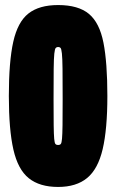

<svg xmlns="http://www.w3.org/2000/svg" viewBox="-20 -730 460 760"><path d="M15 -350Q15 -486 32.5 -564.5Q50 -643 92.5 -676.5Q135 -710 210 -710Q290 -710 332 -675Q374 -640 389.5 -561Q405 -482 405 -350Q405 -219 386.5 -140Q368 -61 325 -25.5Q282 10 210 10Q137 10 94 -24.5Q51 -59 33 -138Q15 -217 15 -350ZM192 -337Q192 -271 192.5 -234Q193 -197 194.5 -180.5Q196 -164 199.5 -160Q203 -156 210 -156Q217 -156 220.5 -160Q224 -164 225.5 -181Q227 -198 227.5 -234.5Q228 -271 228 -337Q228 -415 227.5 -457.5Q227 -500 225 -518.5Q223 -537 219.5 -540.5Q216 -544 210 -544Q204 -544 200.5 -540Q197 -536 195 -518Q193 -500 192.5 -457.5Q192 -415 192 -337Z"/></svg>

Font: Georama ExtraCondensed Black
Style: Regular
Weight: 900
Width: 2
Designer: Jean-Baptiste Levee
Foundry: Production Type
Version: Version 1.000